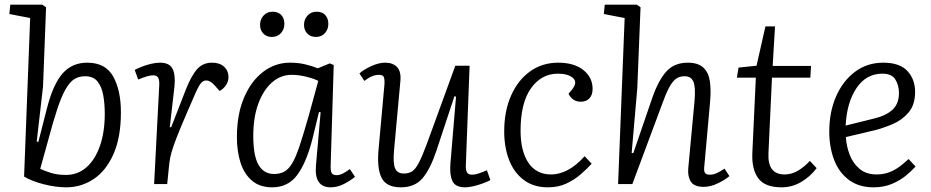

<svg xmlns="http://www.w3.org/2000/svg" viewBox="-20 -787 3981 821"><path d="M263 14Q219 14 167.5 1Q116 -12 83 -32L109 -710L20 -727L24 -767H161L177 -756L164 -417L137 -182L144 -180L181 -325Q208 -429 248.5 -474Q289 -519 353 -519Q431 -519 464 -460Q497 -401 497 -307Q497 -199 465 -127.5Q433 -56 380 -21Q327 14 263 14ZM344 -461Q317 -461 297.5 -448.5Q278 -436 260.5 -405.5Q243 -375 225 -321Q207 -267 185 -184L152 -65Q169 -57 197 -48Q225 -39 262 -39Q312 -39 349 -71Q386 -103 407 -162Q428 -221 428 -301Q428 -343 421.5 -379.5Q415 -416 397 -438.5Q379 -461 344 -461Z M661 -424Q662 -442 657 -453.5Q652 -465 634 -465Q624 -465 608.5 -460.5Q593 -456 571 -447L556 -488Q567 -494 585.5 -501.5Q604 -509 625.5 -514Q647 -519 664 -519Q704 -519 717.5 -493.5Q731 -468 726 -417L706 -243H712L775 -405Q799 -465 823.5 -492Q848 -519 887 -519Q920 -519 938.5 -501.5Q957 -484 957 -458Q957 -439 946.5 -423Q936 -407 919 -398L896 -424Q878 -443 862 -443Q849 -443 838.5 -430.5Q828 -418 809 -373Q773 -291 752.5 -241.5Q732 -192 722 -163Q712 -134 708 -113.5Q704 -93 702 -70L695 0H639Z M1394 -82Q1393 -57 1398 -47.5Q1403 -38 1419 -38Q1432 -38 1446 -45Q1460 -52 1476 -64L1498 -31Q1479 -15 1451 -0.5Q1423 14 1394 14Q1323 14 1331 -79L1351 -307L1344 -308L1315 -189Q1289 -89 1250 -37.5Q1211 14 1144 14Q1091 14 1057.5 -14.5Q1024 -43 1008.5 -91.5Q993 -140 993 -201Q993 -298 1023.5 -369.5Q1054 -441 1105.5 -480Q1157 -519 1220 -519Q1255 -519 1284.5 -512Q1314 -505 1339 -495L1390 -516L1407 -509ZM1152 -43Q1177 -43 1195.5 -53Q1214 -63 1229.5 -89Q1245 -115 1261 -163Q1277 -211 1299 -288L1341 -441Q1322 -451 1289.5 -459Q1257 -467 1227 -467Q1180 -467 1143 -434.5Q1106 -402 1084.5 -343.5Q1063 -285 1063 -206Q1063 -121 1085.5 -82Q1108 -43 1152 -43ZM1092 -681Q1092 -704 1107 -720.5Q1122 -737 1145 -737Q1170 -737 1183 -722.5Q1196 -708 1196 -685Q1196 -662 1181.5 -645.5Q1167 -629 1142 -629Q1120 -629 1106 -643.5Q1092 -658 1092 -681ZM1280 -681Q1280 -704 1295 -720.5Q1310 -737 1334 -737Q1358 -737 1371 -722.5Q1384 -708 1384 -685Q1384 -662 1369.5 -645.5Q1355 -629 1331 -629Q1308 -629 1294 -643.5Q1280 -658 1280 -681Z M1517 -473Q1536 -490 1568 -504.5Q1600 -519 1627 -519Q1661 -519 1678.5 -499.5Q1696 -480 1692 -440L1665 -145Q1660 -89 1669.5 -67Q1679 -45 1707 -45Q1728 -45 1742.5 -54.5Q1757 -64 1771.5 -92Q1786 -120 1806 -174L1927 -506H1988L1972 -82Q1971 -61 1976.5 -50.5Q1982 -40 1999 -40Q2010 -40 2026 -45Q2042 -50 2062 -59L2077 -17Q2057 -6 2024 4Q1991 14 1969 14Q1927 14 1914.5 -13Q1902 -40 1906 -88L1930 -374L1923 -375L1846 -142Q1819 -62 1786 -24Q1753 14 1694 14Q1632 14 1611.5 -27Q1591 -68 1599 -151L1624 -427Q1625 -449 1621 -458Q1617 -467 1600 -467Q1571 -467 1538 -441Z M2367 -519Q2435 -519 2474.5 -487.5Q2514 -456 2514 -407Q2514 -381 2500.5 -366.5Q2487 -352 2463 -352Q2445 -352 2431.5 -361.5Q2418 -371 2411 -386L2426 -404Q2451 -435 2430 -453.5Q2409 -472 2366 -472Q2295 -472 2250.5 -409.5Q2206 -347 2206 -228Q2206 -141 2239.5 -91Q2273 -41 2337 -41Q2371 -41 2407 -59.5Q2443 -78 2480 -119L2510 -87Q2490 -65 2463 -41.5Q2436 -18 2401.5 -2Q2367 14 2323 14Q2261 14 2219 -18Q2177 -50 2156.5 -104Q2136 -158 2136 -225Q2136 -312 2165.5 -378.5Q2195 -445 2247 -482Q2299 -519 2367 -519Z M3099 -34Q3082 -19 3050.5 -3.5Q3019 12 2989 12Q2948 12 2934 -10.5Q2920 -33 2923 -67L2950 -357Q2955 -417 2944.5 -439Q2934 -461 2907 -461Q2884 -461 2868.5 -448.5Q2853 -436 2839 -408.5Q2825 -381 2808 -333L2684 0H2623L2651 -710L2562 -727L2566 -767H2703L2719 -756L2705 -409L2681 -133L2688 -132L2769 -368Q2795 -443 2829 -481Q2863 -519 2921 -519Q2965 -519 2987.5 -498Q3010 -477 3015.5 -439Q3021 -401 3016 -348L2992 -80Q2989 -57 2994 -48.5Q2999 -40 3015 -40Q3030 -40 3045.5 -47Q3061 -54 3078 -66Z M3138 -498 3215 -506 3253 -674H3294L3284 -505H3448L3445 -455H3281L3266 -133Q3261 -41 3335 -41Q3365 -41 3392 -57Q3419 -73 3443 -99L3472 -68Q3446 -33 3407 -9.5Q3368 14 3322 14Q3251 14 3222.5 -24.5Q3194 -63 3197 -133L3212 -455H3131Z M3757 -519Q3827 -519 3860 -483.5Q3893 -448 3893 -394Q3893 -339 3865.5 -306.5Q3838 -274 3798.5 -257Q3759 -240 3720 -230L3597 -201Q3599 -163 3613 -126Q3627 -89 3655.5 -65Q3684 -41 3729 -41Q3764 -41 3795 -55.5Q3826 -70 3865 -107L3895 -75Q3878 -56 3853 -35.5Q3828 -15 3793.5 -0.5Q3759 14 3716 14Q3652 14 3609.5 -18Q3567 -50 3546.5 -104Q3526 -158 3526 -225Q3526 -308 3555 -374.5Q3584 -441 3636 -480Q3688 -519 3757 -519ZM3824 -390Q3824 -421 3809 -446.5Q3794 -472 3753 -472Q3684 -472 3642.5 -410.5Q3601 -349 3596 -250L3717 -280Q3768 -292 3796 -317.5Q3824 -343 3824 -390Z"/></svg>

Font: Literata 12pt Light
Style: Italic
Weight: 300
Italic angle: -2°
Designer: Latin by Veronika Burian and Jose Scaglione. Greek by Irene Vlachou. Cyrillic by Vera Evstafieva
Foundry: TypeTogether
Version: Version 3.002